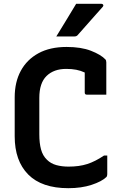

<svg xmlns="http://www.w3.org/2000/svg" viewBox="-20 -966 640 1006"><path d="M338 20Q199 20 128 -51.5Q57 -123 57 -252V-456Q57 -536 89 -595Q121 -654 181.5 -687Q242 -720 329 -720Q405 -720 456.5 -700Q508 -680 532 -655Q537 -650 537 -639V-470H435Q424 -470 424 -481V-586Q403 -596 379.5 -600.5Q356 -605 327 -605Q262 -605 224 -568Q186 -531 186 -453V-262Q186 -216 195 -183Q204 -150 226 -129Q246 -109 275 -101Q304 -93 339 -93Q395 -93 437 -106.5Q479 -120 525 -151H542V-53Q542 -43 537 -38Q513 -15 460 2.5Q407 20 338 20ZM379 -946H512Q518 -946 520.5 -941Q523 -936 519 -931Q500 -910 486 -894Q472 -878 458.5 -863Q445 -848 428 -828.5Q411 -809 386 -781Q380 -775 370 -775H275Q303 -820 327 -860Q351 -900 379 -946Z"/></svg>

Font: Recursive Sn Lnr St SmB
Style: Regular
Weight: 600
Version: Version 1.079;hotconv 1.0.112;makeotfexe 2.5.65598; ttfautoh